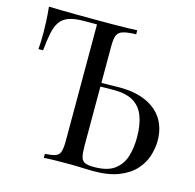

<svg xmlns="http://www.w3.org/2000/svg" viewBox="-104 -815 937 922"><g transform="rotate(15 365.0 -354.0)"><path d="M467 -708V-688Q425 -687 403 -680.5Q381 -674 373.5 -656.5Q366 -639 366 -602V-106Q366 -70 371 -51.5Q376 -33 391 -26.5Q406 -20 436 -20Q503 -20 538 -46.5Q573 -73 586 -116Q599 -159 599 -210Q599 -273 582.5 -316Q566 -359 530 -380.5Q494 -402 433 -402Q412 -402 387.5 -401.5Q363 -401 341.5 -400.5Q320 -400 309 -400L307 -419Q354 -419 397 -420Q440 -421 458 -421Q518 -421 563.5 -406Q609 -391 639 -364.5Q669 -338 684 -301.5Q699 -265 699 -221Q699 -185 687 -146Q675 -107 645.5 -74Q616 -41 565 -20.5Q514 0 436 0Q413 0 384 -1.5Q355 -3 320 -3Q281 -3 247 -2.5Q213 -2 192 0V-20Q226 -22 243.5 -28Q261 -34 267 -52Q273 -70 273 -106V-685H209Q162 -685 134 -675Q106 -665 90.5 -643.5Q75 -622 67.5 -586Q60 -550 55 -498H32Q35 -530 35 -580Q35 -599 33.5 -634.5Q32 -670 28 -708Q93 -706 171.5 -705.5Q250 -705 320 -705Q347 -705 374 -705.5Q401 -706 425.5 -706.5Q450 -707 467 -708Z"/></g></svg>

Font: Playfair Display
Style: Regular
Weight: 400
Designer: Claus Eggers Sørensen
Foundry: Claus Eggers Sørensen
Version: Version 1.203